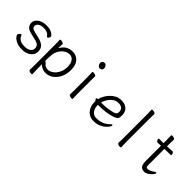

<svg xmlns="http://www.w3.org/2000/svg" viewBox="100 -1667 2799 2799"><g transform="rotate(45 1500.0 -267.5)"><path d="M190 -242Q134 -255 106 -282.5Q78 -310 78 -356Q78 -395 103 -424Q128 -453 170 -469.5Q212 -486 261 -486Q321 -486 356.5 -470.5Q392 -455 408 -437.5Q424 -420 424 -413Q424 -407 419.5 -396.5Q415 -386 407.5 -377.5Q400 -369 391 -369Q385 -369 375 -382Q360 -405 337.5 -415.5Q315 -426 294 -428.5Q273 -431 261 -431Q203 -431 173 -408.5Q143 -386 143 -354Q143 -334 156.5 -320Q170 -306 211 -296L307 -273Q372 -258 409.5 -224Q447 -190 447 -128Q447 -88 423.5 -55Q400 -22 357 -2Q314 18 255 18Q197 18 158.5 4Q120 -10 97 -29Q74 -48 64 -64Q54 -80 54 -85Q54 -100 68.5 -116.5Q83 -133 94 -133Q101 -133 104 -126Q112 -106 126.5 -86Q141 -66 171 -53Q201 -40 255 -40Q316 -40 348.5 -66Q381 -92 381 -126Q381 -161 363 -183Q345 -205 290 -218Z M549 -368Q549 -399 548 -427Q547 -455 546 -472Q546 -482 565 -482Q582 -482 601 -474.5Q620 -467 620 -454Q620 -448 619 -432Q618 -416 617.5 -398.5Q617 -381 616 -369Q656 -437 702.5 -461.5Q749 -486 804 -486Q879 -486 927 -433Q975 -380 975 -278Q975 -194 943.5 -127Q912 -60 858 -21.5Q804 17 736 17Q701 17 666 0Q631 -17 615 -38V56Q615 87 617.5 116Q620 145 620 162Q620 172 600 172Q584 172 565.5 164.5Q547 157 547 144Q547 132 548 106.5Q549 81 549 55ZM614 -101Q618 -103 621 -103Q632 -103 642 -87Q662 -59 685 -50Q708 -41 733 -41Q760 -41 790 -56.5Q820 -72 847 -102Q874 -132 890.5 -176Q907 -220 907 -276Q907 -328 892 -361Q877 -394 853.5 -410Q830 -426 804 -426Q762 -426 724.5 -404Q687 -382 660 -343Q633 -304 622 -253Q619 -237 617 -209Q615 -181 614.5 -152Q614 -123 614 -101Z M1300 -636Q1300 -617 1287 -603.5Q1274 -590 1251 -590Q1232 -590 1216.5 -609.5Q1201 -629 1201 -650Q1201 -670 1213.5 -684Q1226 -698 1251 -698Q1269 -698 1284.5 -678Q1300 -658 1300 -636ZM1217 -368Q1217 -378 1216.5 -399Q1216 -420 1215 -442Q1214 -464 1214 -475Q1214 -484 1233 -484Q1250 -484 1269 -476.5Q1288 -469 1288 -457Q1288 -449 1287.5 -432.5Q1287 -416 1286.5 -398Q1286 -380 1286 -368V-105Q1286 -99 1287 -78Q1288 -57 1288.5 -34Q1289 -11 1289 1Q1289 10 1270 10Q1254 10 1234.5 2.5Q1215 -5 1215 -17Q1215 -25 1215.5 -43.5Q1216 -62 1216.5 -80Q1217 -98 1217 -105Z M1611 -196V-186Q1611 -121 1644.5 -81Q1678 -41 1728 -41Q1792 -41 1845.5 -61.5Q1899 -82 1939 -125Q1946 -133 1952 -136.5Q1958 -140 1962 -140Q1972 -140 1972 -128Q1972 -119 1957.5 -96Q1943 -73 1913 -46.5Q1883 -20 1837 -1Q1791 18 1728 18Q1677 18 1635.5 -7.5Q1594 -33 1570 -81Q1546 -129 1546 -195V-209Q1537 -216 1531 -225Q1525 -234 1525 -241Q1525 -254 1544 -254Q1545 -254 1548.5 -254.5Q1552 -255 1553 -255Q1560 -291 1581.5 -331Q1603 -371 1636 -406.5Q1669 -442 1711.5 -464Q1754 -486 1803 -486Q1865 -486 1901.5 -464.5Q1938 -443 1953.5 -409.5Q1969 -376 1969 -340Q1969 -306 1963.5 -286Q1958 -266 1938 -253.5Q1918 -241 1873 -227Q1828 -213 1765.5 -204.5Q1703 -196 1624 -196ZM1639 -252Q1713 -252 1763 -260.5Q1813 -269 1846 -278Q1882 -289 1892.5 -302Q1903 -315 1903 -341Q1903 -428 1802 -428Q1765 -428 1734 -411Q1703 -394 1679.5 -367Q1656 -340 1640.5 -309.5Q1625 -279 1619 -252Z M2216 -590Q2216 -600 2215.5 -621Q2215 -642 2214 -664Q2213 -686 2213 -697Q2213 -702 2219 -704.5Q2225 -707 2233 -707Q2250 -707 2268.5 -699.5Q2287 -692 2287 -679Q2287 -671 2286.5 -654.5Q2286 -638 2285.5 -620Q2285 -602 2285 -590V-105Q2285 -99 2286 -78Q2287 -57 2287.5 -34Q2288 -11 2288 1Q2288 6 2282 8.5Q2276 11 2268 11Q2252 11 2233 3.5Q2214 -4 2214 -17Q2214 -25 2214.5 -43.5Q2215 -62 2215.5 -80Q2216 -98 2216 -105Z M2682 -424H2678Q2656 -424 2643 -422.5Q2630 -421 2616 -420H2615Q2603 -420 2593 -435.5Q2583 -451 2583 -464Q2583 -477 2595 -477H2682V-528Q2682 -538 2681.5 -559Q2681 -580 2680.5 -602Q2680 -624 2680 -635Q2680 -640 2686 -642.5Q2692 -645 2700 -645Q2716 -645 2734 -637.5Q2752 -630 2752 -617Q2752 -609 2751.5 -592.5Q2751 -576 2750.5 -558Q2750 -540 2750 -528V-480L2778 -481Q2796 -482 2820 -484Q2844 -486 2854 -487H2855Q2868 -487 2877.5 -472Q2887 -457 2887 -444Q2887 -429 2875 -429Q2865 -429 2837 -429Q2809 -429 2789 -428L2750 -427V-108Q2750 -68 2757 -57Q2764 -46 2786 -46Q2803 -46 2828.5 -57Q2854 -68 2879 -87Q2896 -100 2906 -100Q2916 -100 2916 -89Q2916 -80 2903.5 -62.5Q2891 -45 2870.5 -26.5Q2850 -8 2825.5 5Q2801 18 2777 18Q2725 18 2703.5 -14Q2682 -46 2682 -110Z"/></g></svg>

Font: Moon Stars Kai T HW
Style: Regular
Weight: 400
Designer: GuiWonder
Version: Version 1.101